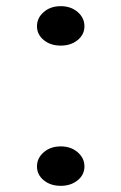

<svg xmlns="http://www.w3.org/2000/svg" viewBox="-20 -601 394 623"><path d="M100 -516Q100 -543 122 -562Q144 -581 177 -581Q210 -581 232 -562Q254 -543 254 -516Q254 -489 232 -471Q210 -453 177 -453Q144 -453 122 -471Q100 -489 100 -516ZM100 -61Q100 -88 122 -107Q144 -126 177 -126Q210 -126 232 -107Q254 -88 254 -61Q254 -34 232 -16Q210 2 177 2Q144 2 122 -16Q100 -34 100 -61Z"/></svg>

Font: Farro Light
Style: Regular
Weight: 300
Designer: Aceler Chua
Foundry: Grayscale Limited
Version: Version 1.101